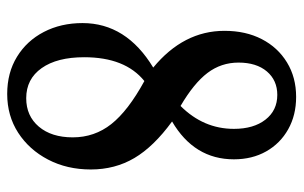

<svg xmlns="http://www.w3.org/2000/svg" viewBox="-171 -641 822 520"><g transform="rotate(90 240.0 -381.0)"><path d="M234.5 10.5Q177 10.5 133.8 -16Q90.5 -42.5 66.5 -88.8Q42.5 -135 42.5 -193.5Q42.5 -312 163 -385Q63.5 -467 63.5 -578Q63.5 -635.5 86 -679Q108.5 -722.5 149 -747.2Q189.5 -772 242.5 -772Q292 -772 330.2 -750.5Q368.5 -729 390 -691Q411.5 -653 411.5 -603.5Q411.5 -496 309 -436Q377 -386.5 408 -334Q439 -281.5 439 -216Q439 -151.5 412.2 -100.2Q385.5 -49 339.5 -19.2Q293.5 10.5 234.5 10.5ZM267 -459Q329 -521 329 -603.5Q329 -657 304 -689Q279 -721 237 -721Q197.5 -721 173.5 -692.8Q149.5 -664.5 149.5 -616Q149.5 -569 177.5 -532Q205.5 -495 267 -459ZM246 -41Q294 -41 323 -75.2Q352 -109.5 352 -167Q352 -226 316 -271.5Q280 -317 199.5 -361Q135 -309 135 -198Q135 -124.5 164.5 -82.8Q194 -41 246 -41Z"/></g></svg>

Font: Libre Caslon Condensed Medium
Style: Regular
Weight: 500
Designer: Pablo Impallari, Rodrigo Fuenzalida, Katja Schimmel, Ertekin Erdin
Foundry: Pablo Impallari, Rodrigo Fuenzalida
Version: Version 2.000; ttfautohint (v1.8.4.7-5d5b);gftools[0.9.33]